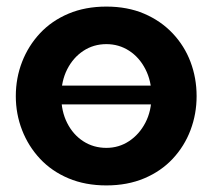

<svg xmlns="http://www.w3.org/2000/svg" viewBox="-20 -553 645 583"><path d="M113 -236V-293H524V-236ZM28 -261Q28 -316 47 -365Q66 -414 101.5 -452Q137 -490 188 -511.5Q239 -533 303 -533Q367 -533 417.5 -511.5Q468 -490 504 -452Q540 -414 558.5 -365Q577 -316 577 -261Q577 -207 558.5 -158Q540 -109 504.5 -71Q469 -33 418 -11.5Q367 10 303 10Q239 10 188 -11.5Q137 -33 101.5 -71Q66 -109 47 -158Q28 -207 28 -261ZM303 -104Q341 -104 372 -124.5Q403 -145 421.5 -180.5Q440 -216 440 -262Q440 -307 421.5 -343Q403 -379 372 -399Q341 -419 303 -419Q264 -419 233 -398.5Q202 -378 184 -342.5Q166 -307 166 -261Q166 -215 184 -179.5Q202 -144 233 -124Q264 -104 303 -104Z"/></svg>

Font: YasnoRaleway
Style: Bold
Weight: 700
Designer: Matt McInerney, Pablo Impallari, Rodrigo Fuenzalida
Foundry: Matt McInerney, Pablo Impallari, Rodrigo Fuenzalida
Version: Version 4.026